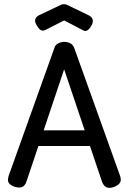

<svg xmlns="http://www.w3.org/2000/svg" viewBox="-20 -889 618 922"><path d="M554 -52Q560 -37 560 -26.5Q560 -16 553.5 -8Q547 0 532 7Q508 17 493 11Q478 5 470 -16L288 -556L107 -17Q100 4 85 9.5Q70 15 45 6Q29 -1 23 -9.5Q17 -18 18.5 -30.5Q20 -43 27 -60L242 -661Q246 -674 260 -681Q274 -688 289 -688Q299 -688 308.5 -685Q318 -682 325 -676Q332 -670 336 -660ZM130 -188 164 -263H411L444 -188ZM287 -869Q292 -869 295.5 -868Q299 -867 303 -865L399 -819Q420 -810 424.5 -797Q429 -784 419 -766Q409 -749 399 -743Q389 -737 378 -744L288 -791L198 -745Q186 -739 176 -744.5Q166 -750 156 -768Q145 -786 150 -798.5Q155 -811 174 -819L271 -865Q275 -867 278.5 -868Q282 -869 287 -869Z"/></svg>

Font: Fredoka SemiCondensed
Style: Regular
Weight: 400
Width: 4
Designer: Ben Nathan
Foundry: Milena B. Brandão, Ben Nathan
Version: Version 2.001